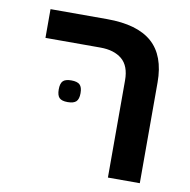

<svg xmlns="http://www.w3.org/2000/svg" viewBox="-71 -680 743 750"><g transform="rotate(10 300.0 -304.5)"><path d="M288 -495H70V-609H294.5Q414.5 -609 473 -557.5Q531.5 -506 531.5 -399.5V0H405V-385.5Q405 -442.5 373.8 -468.8Q342.5 -495 288 -495ZM156 -306Q156 -329.5 165.5 -339.2Q175 -349 198.5 -349Q222.5 -349 232.5 -339.2Q242.5 -329.5 242.5 -306Q242.5 -282.5 232.5 -272.8Q222.5 -263 198.5 -263Q175 -263 165.5 -272.8Q156 -282.5 156 -306Z"/></g></svg>

Font: JuliaMono SemiBold
Style: Regular
Weight: 600
Monospace: yes
Designer: cormullion
Foundry: corm
Version: Version 0.055; ttfautohint (v1.8.4)